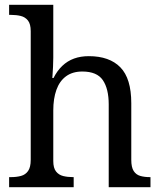

<svg xmlns="http://www.w3.org/2000/svg" viewBox="-20 -780 675 800"><path d="M18 0V-42H26Q49 -42 67.5 -47Q86 -52 97 -67.5Q108 -83 108 -114V-650Q108 -680 96.5 -694.5Q85 -709 66.5 -713.5Q48 -718 26 -718H18V-760H202V-540Q202 -522 201 -502.5Q200 -483 199 -469Q198 -455 198 -455H203Q218 -485 239.5 -505.5Q261 -526 288.5 -536Q316 -546 350 -546Q436 -546 481.5 -499.5Q527 -453 527 -350V-114Q527 -83 537 -67.5Q547 -52 564.5 -47Q582 -42 604 -42H607V0H433V-345Q433 -410 408.5 -446Q384 -482 323 -482Q282 -482 255 -462Q228 -442 215 -405.5Q202 -369 202 -320V-109Q202 -80 213.5 -65.5Q225 -51 243.5 -46.5Q262 -42 284 -42H287V0Z"/></svg>

Font: Noto Serif Thai
Style: Regular
Weight: 400
Designer: Monotype Design Team
Foundry: Monotype Imaging Inc.
Version: Version 2.001